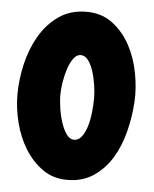

<svg xmlns="http://www.w3.org/2000/svg" viewBox="-47 -606 540 675"><g transform="rotate(5 223.5 -268.5)"><path d="M214.8 28.3Q165 28.3 127.9 2Q90.8 -24.4 65.4 -65.4Q40 -106.4 27.3 -156.7Q14.6 -207 14.6 -255.9Q14.6 -307.6 27.3 -362.8Q40 -418 66.4 -463.4Q92.8 -508.8 133.8 -537.6Q174.8 -566.4 231.4 -566.4Q286.1 -566.4 324.7 -536.6Q363.3 -506.8 386.7 -462.4Q410.2 -418 419.9 -365.2Q429.7 -312.5 426.8 -265.6Q423.8 -213.9 410.6 -161.1Q397.5 -108.4 372.1 -66.4Q346.7 -24.4 307.6 2Q268.6 28.3 214.8 28.3ZM224.6 -413.1Q210 -413.1 198.7 -397.5Q187.5 -381.8 180.2 -359.4Q172.9 -336.9 168.9 -312Q165 -287.1 165 -268.6Q165 -245.1 169.4 -217.8Q173.8 -190.4 181.6 -167.5Q189.5 -144.5 200.7 -129.4Q211.9 -114.3 226.6 -114.3Q242.2 -114.3 253.4 -128.9Q264.6 -143.6 271.5 -166Q278.3 -188.5 281.2 -215.3Q284.2 -242.2 284.2 -265.6Q284.2 -287.1 280.3 -313Q276.4 -338.9 269 -361.3Q261.7 -383.8 250.5 -398.4Q239.3 -413.1 224.6 -413.1Z"/></g></svg>

Font: Chewy
Style: Regular
Weight: 400
Designer: Squid
Foundry: Font Diner, Inc DBA Sideshow
Version: Version 1.000